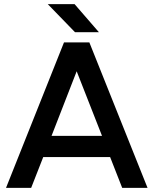

<svg xmlns="http://www.w3.org/2000/svg" viewBox="-20 -904 738 924"><path d="M510 -148H188L130 0H9L288 -700H410L690 0H568ZM471 -250 349 -561 228 -250ZM210 -884H339L456 -749H341Z"/></svg>

Font: Oak Sans SemiBold
Style: Regular
Weight: 600
Designer: Erik Kennedy, Walven
Foundry: Erik Kennedy, Walven
Version: Version 1.000